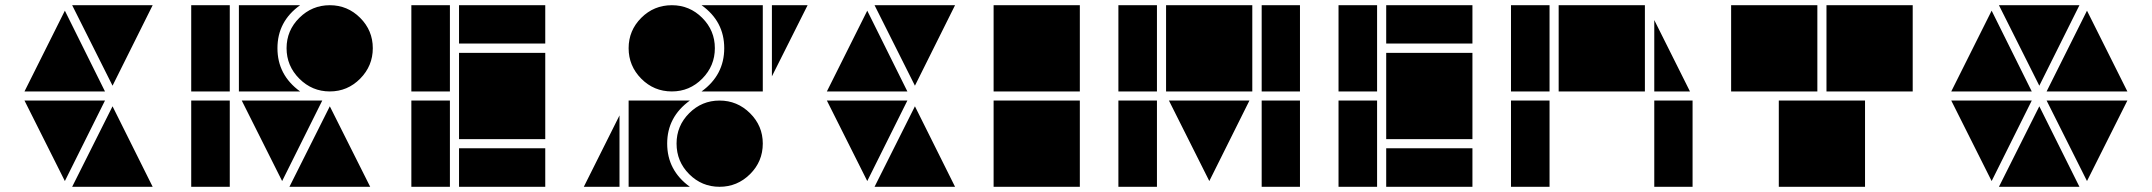

<svg xmlns="http://www.w3.org/2000/svg" viewBox="-20 -717 8260 737"><path d="M412 -388 257 -697H566ZM229 -22 74 -331H383ZM566 0H257L412 -309ZM383 -366H74L229 -676Z M1063 -22 908 -331H1217ZM1246 -366Q1178 -366 1129 -415Q1080 -464 1080 -532Q1080 -600 1129 -648.5Q1178 -697 1246 -697Q1314 -697 1362.5 -648.5Q1411 -600 1411 -532Q1411 -464 1362.5 -415Q1314 -366 1246 -366ZM1132 -366H897V-697H1132Q1045 -635 1045 -532Q1045 -429 1132 -366ZM862 -366H714V-697H862ZM862 0H714V-331H862ZM1401 0H1091L1246 -309Z M1707 -366H1559V-697H1707ZM1707 0H1559V-331H1707ZM2073 -550H1742V-697H2073ZM2073 0H1742V-148H2073ZM2073 -183H1742V-514H2073Z M2943 -424V-697H3080ZM2742 0Q2674 0 2625.5 -48.5Q2577 -97 2577 -166Q2577 -234 2625.5 -282.5Q2674 -331 2742 -331Q2810 -331 2859 -282.5Q2908 -234 2908 -166Q2908 -97 2859 -48.5Q2810 0 2742 0ZM2559 -366Q2490 -366 2441.5 -415Q2393 -464 2393 -532Q2393 -600 2441.5 -648.5Q2490 -697 2559 -697Q2627 -697 2675.5 -648.5Q2724 -600 2724 -532Q2724 -464 2675.5 -415Q2627 -366 2559 -366ZM2908 -366H2673Q2760 -429 2760 -532Q2760 -635 2673 -697H2908ZM2628 0H2393V-331H2628Q2541 -268 2541 -166Q2541 -63 2628 0ZM2358 0H2221L2358 -274Z M3492 -388 3337 -697H3646ZM3309 -22 3154 -331H3463ZM3646 0H3337L3492 -309ZM3463 -366H3154L3309 -676Z M4125 -366H3794V-697H4125ZM4125 0H3794V-331H4125Z M4622 -22 4467 -331H4776ZM4421 0H4273V-331H4421ZM4421 -366H4273V-697H4421ZM4970 0H4823V-331H4970ZM4970 -366H4823V-697H4970ZM4787 -366H4456V-697H4787Z M5266 -366H5118V-697H5266ZM5266 0H5118V-331H5266ZM5632 -550H5301V-697H5632ZM5632 0H5301V-148H5632ZM5632 -183H5301V-514H5632Z M5928 -366H5780V-697H5928ZM6294 -366H5963V-697H6294ZM6467 -366H6330V-640ZM6477 0H6330V-331H6477ZM5928 0H5780V-331H5928Z M7322 -366H6991V-697H7322ZM6956 -366H6625V-697H6956ZM7139 0H6808V-331H7139Z M7808 -388 7653 -697H7962ZM8146 -366H7836L7991 -676ZM7991 -22 7836 -331H8146ZM7779 -366H7470L7625 -676ZM7962 0H7653L7808 -309ZM7625 -22 7470 -331H7779Z"/></svg>

Font: Geotalism
Style: Regular
Weight: 400
Designer: GGBotNet
Foundry: GGBotNet
Version: 1.00